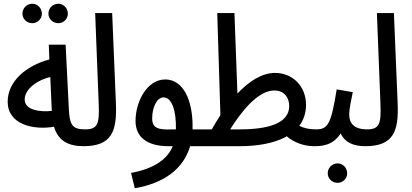

<svg xmlns="http://www.w3.org/2000/svg" viewBox="-20 -777 2206 1027"><path d="M292 -653C320 -653 343 -676 343 -704C343 -733 320 -757 292 -757C262 -757 239 -733 239 -704C239 -676 262 -653 292 -653ZM153 -653C181 -653 204 -676 204 -704C204 -733 181 -757 153 -757C123 -757 100 -733 100 -704C100 -676 123 -653 153 -653ZM428 5C468 5 484 -15 484 -42C484 -68 469 -85 437 -85C367 -85 352 -107 348 -198L331 -538H241L244 -459C117 -425 21 -340 21 -233C21 -112 156 -80 269 -99C292 -21 349 5 428 5ZM112 -245C112 -291 163 -344 249 -365L257 -184C199 -177 112 -186 112 -245Z M427 5C580 5 606 -78 600 -224L580 -707H489L508 -221C512 -117 504 -85 436 -85Z M701 230C857 203 961 127 997 5H1065C1098 5 1120 -8 1120 -42C1120 -72 1101 -85 1074 -85H1010C1010 -86 1010 -88 1010 -90C1013 -241 960 -352 864 -352C766 -352 705 -233 705 -130C705 -47 762 5 882 5H904C876 72 810 124 681 148ZM794 -144C794 -199 817 -256 855 -256C899 -256 923 -186 921 -85H905C825 -81 794 -92 794 -144Z M1064 5H1262C1359 5 1441 -11 1499 -40C1504 -42 1509 -45 1514 -48C1550 -16 1605 5 1660 5C1701 5 1717 -15 1717 -42C1717 -68 1702 -85 1670 -85C1633 -85 1604 -92 1581 -104C1604 -135 1617 -173 1617 -216C1617 -315 1546 -387 1451 -387C1381 -387 1312 -342 1250 -277L1234 -707H1142L1159 -161C1143 -136 1127 -111 1113 -85H1073ZM1447 -293C1504 -293 1527 -251 1527 -210C1527 -118 1417 -85 1262 -85H1211C1267 -174 1357 -293 1447 -293Z M1660 5C1697 5 1760 3 1802 -63C1824 -17 1867 5 1934 5C1975 5 1990 -15 1990 -42C1990 -68 1976 -85 1944 -85C1870 -85 1848 -121 1848 -164C1848 -198 1860 -249 1867 -284L1781 -299C1751 -114 1735 -85 1670 -85ZM1786 201C1814 201 1837 178 1837 150C1837 121 1814 97 1786 97C1756 97 1733 121 1733 150C1733 178 1756 201 1786 201Z M1934 5C2087 5 2113 -78 2107 -224L2087 -707H1996L2015 -221C2019 -117 2011 -85 1943 -85Z"/></svg>

Font: Noto Sans Arabic UI XCn Md
Style: Regular
Weight: 500
Width: 2
Designer: Monotype Design Team, Nadine Chahine and Nizar Qandah
Foundry: Monotype Imaging Inc.
Version: Version 2.010